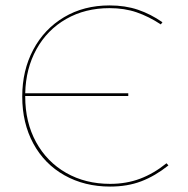

<svg xmlns="http://www.w3.org/2000/svg" viewBox="-20 -683 694 708"><path d="M601 -73Q552 -34 501 -14.5Q450 5 386 5Q292 5 218 -36.5Q144 -78 103 -153.5Q62 -229 62 -327Q62 -423 102.5 -499.5Q143 -576 216 -619.5Q289 -663 384 -663Q442 -663 489 -647Q536 -631 579 -601L573 -593Q529 -622 484 -637.5Q439 -653 384 -653Q294 -653 224 -613Q154 -573 114.5 -501.5Q75 -430 73 -339H453V-329H73V-327Q73 -232 113 -159Q153 -86 224 -45.5Q295 -5 386 -5Q446 -5 496.5 -24Q547 -43 594 -81Z"/></svg>

Font: Ysabeau Hairline
Style: Regular
Weight: 100
Designer: Christian Thalmann (Catharsis Fonts)
Version: Version 0.003